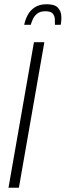

<svg xmlns="http://www.w3.org/2000/svg" viewBox="-20 -885 309 905"><path d="M20 0 140 -686H189L69 0ZM94 -768Q99 -792 110.5 -814Q122 -836 144 -850.5Q166 -865 200 -865Q236 -865 251 -850.5Q266 -836 268.5 -814Q271 -792 266 -768H239Q239 -779 238.5 -794Q238 -809 229 -820.5Q220 -832 194 -832Q169 -832 155 -820.5Q141 -809 134.5 -794Q128 -779 125 -768Z"/></svg>

Font: Archivo ExtraCondensed Thin
Style: Italic
Weight: 250
Width: 2
Italic angle: -10°
Designer: Hector Gatti
Foundry: Omnibus-Type
Version: Version 2.001